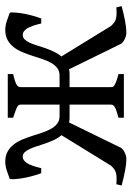

<svg xmlns="http://www.w3.org/2000/svg" viewBox="98 -602 514 751"><g transform="rotate(-90 355.5 -227.0)"><path d="M706.5 -8.8Q676.3 -0.5 649.2 4.6Q622.1 9.8 604 9.8Q591.3 9.8 578.6 3.9Q565.9 -2 559.6 -10.3L459.5 -214.4Q451.7 -212.4 440.9 -212.4H389.6V-50.8Q389.6 -46.9 390.6 -43.7Q391.6 -40.5 396.2 -37.4Q400.9 -34.2 411.4 -30Q421.9 -25.9 440.9 -21V0H270V-21Q286.1 -25.4 296.1 -28.8Q306.2 -32.2 311.8 -35.6Q317.4 -39.1 319.3 -42.7Q321.3 -46.4 321.3 -50.8V-212.4H270.5Q259.3 -212.4 251.5 -214.4L151.9 -10.3Q145.5 -2 132.8 3.9Q120.1 9.8 107.4 9.8Q89.4 9.8 62.3 4.6Q35.2 -0.5 4.9 -8.8L9.8 -29.3Q24.9 -28.3 35.6 -28.6Q46.4 -28.8 54.4 -31Q62.5 -33.2 68.8 -37.8Q75.2 -42.5 82.5 -50.3L201.7 -244.1Q190.4 -257.3 182.9 -273.7Q175.3 -290 169.4 -306.9Q163.6 -323.7 158.7 -339.6Q153.8 -355.5 147.9 -367.9Q142.1 -380.4 135 -387.9Q127.9 -395.5 117.7 -395.5Q103.5 -395.5 92.8 -379.4Q82 -363.3 72.8 -323.2H53.2Q45.4 -343.8 40 -365.2Q34.7 -386.7 32.2 -404.5Q29.8 -422.4 29.5 -434.1Q29.3 -445.8 31.7 -446.8Q47.4 -452.6 64.5 -458.3Q81.5 -463.9 97.7 -463.9Q121.1 -463.9 137.5 -454.8Q153.8 -445.8 165.5 -430.7Q177.2 -415.5 185.1 -396.5Q192.9 -377.4 199.2 -357.7Q205.6 -337.9 211.9 -318.8Q218.3 -299.8 226.8 -284.7Q235.4 -269.5 247.3 -260.5Q259.3 -251.5 276.9 -251.5H321.3V-403.3Q321.3 -406.7 320.1 -409.9Q318.8 -413.1 313.7 -416.3Q308.6 -419.4 298.3 -423.3Q288.1 -427.2 270 -433.1V-454.1H440.9V-433.1Q423.8 -429.2 413.8 -425.8Q403.8 -422.4 398.4 -418.9Q393.1 -415.5 391.4 -411.6Q389.6 -407.7 389.6 -403.3V-251.5H434.6Q452.1 -251.5 464.1 -260.5Q476.1 -269.5 484.6 -284.7Q493.2 -299.8 499.5 -318.8Q505.9 -337.9 512.2 -357.7Q518.6 -377.4 526.4 -396.5Q534.2 -415.5 545.9 -430.7Q557.6 -445.8 574 -454.8Q590.3 -463.9 613.8 -463.9Q629.9 -463.9 647 -458.3Q664.1 -452.6 679.7 -446.8Q682.1 -445.8 681.9 -434.1Q681.6 -422.4 679.2 -404.5Q676.8 -386.7 671.4 -365.2Q666 -343.8 658.2 -323.2H638.7Q629.4 -363.3 618.7 -379.4Q607.9 -395.5 593.8 -395.5Q583.5 -395.5 576.2 -387.9Q568.8 -380.4 563.2 -367.9Q557.6 -355.5 552.7 -339.6Q547.9 -323.7 542 -306.9Q536.1 -290 528.3 -273.7Q520.5 -257.3 509.8 -244.1L628.9 -50.3Q636.2 -42.5 642.6 -37.8Q648.9 -33.2 657 -31Q665 -28.8 675.5 -28.6Q686 -28.3 701.7 -29.3Z"/></g></svg>

Font: Gentium Plus Cyr
Style: Regular
Weight: 400
Designer: J. Victor Gaultney, Annie Olsen, Iska Routamaa, Becca Hirsbrunner
Foundry: SIL International
Version: Version 5.000